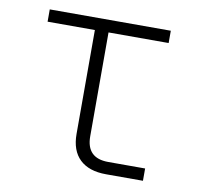

<svg xmlns="http://www.w3.org/2000/svg" viewBox="-66 -621 733 692"><g transform="rotate(10 300.0 -275.0)"><path d="M365 0Q302 0 268.5 -32Q235 -64 235 -125V-505H62V-550H505V-505H285V-125Q285 -45 365 -45H500V0Z"/></g></svg>

Font: Pitagon Sans Mono Thin
Style: Regular
Weight: 100
Monospace: yes
Designer: Travis Tran
Foundry: Pitagon
Version: Version 1.001; ttfautohint (v1.8.4.7-5d5b);gftools[0.9.26]